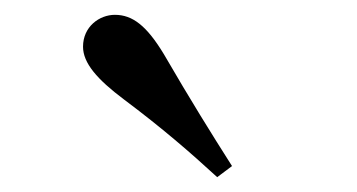

<svg xmlns="http://www.w3.org/2000/svg" viewBox="-20 -859 482 259"><path d="M293 -635C265 -679 237 -724 201 -786C178 -824 159 -839 135 -839C114 -839 92 -823 92 -796C92 -774 111 -752 147 -725C199 -686 236 -654 273 -620Z"/></svg>

Font: Noto Serif CJK SC SemiBold
Style: Regular
Weight: 600
Designer: Ryoko NISHIZUKA 西塚涼子 (kana & ideographs); Frank Grießhammer (Latin, Greek & Cyrillic); Wenlong ZHANG 张文龙 (bopomofo); San
Foundry: Adobe
Version: Version 2.001;hotconv 1.1.0;makeotfexe 2.6.0